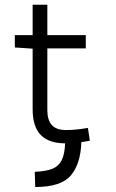

<svg xmlns="http://www.w3.org/2000/svg" viewBox="-20 -582 478 790"><path d="M314.5 2.9Q312.5 89.8 272.5 138.7Q232.4 187.5 125 187.5L123 125Q169.9 123 195.8 112.3Q221.7 101.6 233.9 77.1Q246.1 52.7 248 7.8Q181.6 7.8 147.9 -26.4Q114.3 -60.5 114.3 -132.8V-381.8L41 -386.7V-437.5H114.3V-562.5H174.8V-437.5H333V-382.8H174.8V-127.9Q174.8 -88.9 192.9 -67.9Q210.9 -46.9 252.9 -46.9Q292 -46.9 341.8 -55.7L349.6 -2.9Z"/></svg>

Font: Sudo Light
Style: Regular
Weight: 300
Monospace: yes
Designer: Jens Kutilek
Foundry: Jens Kutilek
Version: Version 0.040